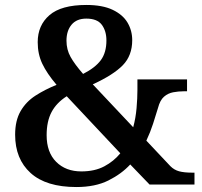

<svg xmlns="http://www.w3.org/2000/svg" viewBox="-20 -744 815 774"><path d="M288 10Q166 10 103.5 -46.5Q41 -103 41 -201Q41 -258 63 -296Q85 -334 123 -358.5Q161 -383 208 -402Q169 -448 150.5 -487Q132 -526 132 -574Q132 -642 179.5 -683Q227 -724 328 -724Q393 -724 434 -704.5Q475 -685 494 -653Q513 -621 513 -582Q513 -520 475 -481Q437 -442 354 -404L517 -231Q527 -268 530.5 -308Q534 -348 534 -382V-424H734V-376H721Q699 -376 678 -372Q657 -368 641 -354Q625 -340 617 -309Q608 -279 597 -245Q586 -211 570 -177L667 -74Q682 -59 702 -53.5Q722 -48 755 -48H764V0H583L505 -81Q470 -43 417 -16.5Q364 10 288 10ZM315 -446Q364 -471 386.5 -501.5Q409 -532 409 -581Q409 -619 390.5 -644Q372 -669 328 -669Q289 -669 268.5 -644.5Q248 -620 248 -580Q248 -544 264.5 -514.5Q281 -485 315 -446ZM308 -53Q362 -53 400.5 -73.5Q439 -94 465 -126L249 -356Q208 -330 188 -292.5Q168 -255 168 -199Q168 -130 206.5 -91.5Q245 -53 308 -53Z"/></svg>

Font: Noto Serif Hentaigana SemiBold
Style: Regular
Weight: 600
Designer: Kazuhiro Yamada
Foundry: nipponia
Version: Version 1.000; ttfautohint (v1.8.4.7-5d5b)